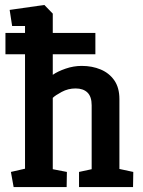

<svg xmlns="http://www.w3.org/2000/svg" viewBox="-20 -755 579 775"><path d="M2 -622H365V-536H2ZM35 0 24 -61 81 -74V-650H29L19 -715L159 -735L193 -700V-453Q213 -467 245 -478Q277 -489 310 -489Q352 -489 386.5 -474.5Q421 -460 441.5 -430.5Q462 -401 462 -355V-73L518 -61L517 0H299V-61L350 -72V-330Q350 -365 333 -381.5Q316 -398 285 -398Q255 -398 229 -384Q203 -370 193 -360V-72L250 -61L249 0Z"/></svg>

Font: Kreon SemiBold
Style: Regular
Weight: 600
Designer: Julia Petretta
Foundry: Julia Petretta and Eli Heuer
Version: Version 2.002